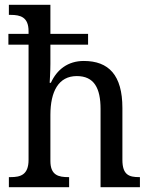

<svg xmlns="http://www.w3.org/2000/svg" viewBox="-20 -780 629 800"><path d="M17 0H268V-42H265C225 -42 190 -49 190 -109V-301C190 -399 224 -463 300 -463C372 -463 399 -413 399 -326V0H563V-42H560C518 -42 490 -51 490 -114V-330C490 -467 433 -526 329 -526C263 -526 217 -490 192 -435H187C187 -438 190 -481 190 -514V-594H347V-639H190V-760H17V-718H24C65 -718 99 -709 99 -650V-639H15V-594H99V-114C99 -51 65 -42 24 -42H17Z"/></svg>

Font: Noto Serif Lao SemiCondensed
Style: Regular
Weight: 400
Width: 4
Designer: Monotype Design Team
Foundry: Monotype Imaging Inc.
Version: Version 2.003